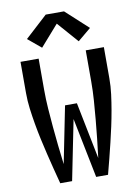

<svg xmlns="http://www.w3.org/2000/svg" viewBox="-104 -1048 807 1116"><g transform="rotate(-10 300.0 -490.0)"><path d="M159 0Q147 -45 135.5 -90.5Q124 -136 113 -181.5Q102 -227 92 -273Q82 -319 74 -365Q66 -411 60 -457.5Q54 -504 54 -551V-735H161V-551Q161 -495 165 -439.5Q169 -384 174 -328.5Q179 -273 185 -217.5Q191 -162 198 -106L265 -441H335L402 -106Q409 -162 415 -217.5Q421 -273 426 -328.5Q431 -384 435 -439.5Q439 -495 439 -551V-735H546V-551Q546 -504 540 -457.5Q534 -411 526 -365Q518 -319 508 -273Q498 -227 487 -181.5Q476 -136 464.5 -90.5Q453 -45 441 0H371L300 -354L229 0ZM192 -794 114 -859 246 -980H354L486 -859L408 -794L300 -917Z"/></g></svg>

Font: Zed Mono Semibold Extended
Style: Regular
Weight: 600
Width: 7
Monospace: yes
Designer: Belleve Invis
Foundry: Belleve Invis
Version: Version 1.0.0; ttfautohint (v1.8.4)